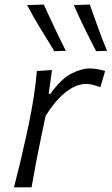

<svg xmlns="http://www.w3.org/2000/svg" viewBox="-20 -798 476 818"><path d="M39.5 0Q54 -55.5 66.2 -106.5Q78.5 -157.5 92 -219.5L102.5 -269Q114 -323.5 123.2 -381Q132.5 -438.5 137 -495.5L201.5 -499.5L187.5 -398H194.5Q242 -464 285.5 -485.2Q329 -506.5 361 -506.5Q378 -506.5 396.2 -503.2Q414.5 -500 428 -495.5L407.5 -426.5Q387.5 -434 372.8 -437.2Q358 -440.5 344.5 -440.5Q326 -440.5 299.8 -429.8Q273.5 -419 241.8 -389.8Q210 -360.5 174.5 -304.5L156 -217.5Q143.5 -158 133.8 -106.8Q124 -55.5 114.5 0ZM211.5 -580Q181.5 -629 151.5 -677.8Q121.5 -726.5 95.5 -776.5L166.5 -778.5Q188 -731.5 211.8 -681Q235.5 -630.5 260.5 -581.5ZM389.5 -580Q364 -629 339.8 -678.5Q315.5 -728 294.5 -776.5L362.5 -778.5Q379.5 -731.5 397.5 -681Q415.5 -630.5 436 -581.5Z"/></svg>

Font: Commissioner Flair Light
Style: Italic
Weight: 300
Italic angle: -12°
Designer: Kostas Bartsokas
Foundry: Kostas Bartsokas
Version: Version 1.000; ttfautohint (v1.8.3)